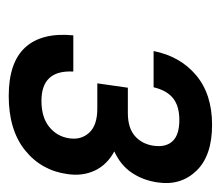

<svg xmlns="http://www.w3.org/2000/svg" viewBox="-53 -825 506 440"><g transform="rotate(90 200.0 -605.0)"><path d="M200 -372Q123 -372 88.5 -410Q54 -448 61 -520H144Q140 -447 211 -447Q249 -447 271 -465Q293 -483 297 -511Q301 -538 284 -556.5Q267 -575 229 -575H171L181 -645H239Q273 -645 291.5 -661Q310 -677 314 -704Q318 -732 303.5 -747.5Q289 -763 255 -763Q223 -763 205 -748.5Q187 -734 180 -704H97Q109 -765 152.5 -801.5Q196 -838 266 -838Q337 -838 371.5 -802Q406 -766 398 -713Q393 -679 375.5 -653.5Q358 -628 327 -614Q358 -597 371 -569Q384 -541 379 -507Q371 -447 324.5 -409.5Q278 -372 200 -372Z"/></g></svg>

Font: Retni Sans Medium
Style: Italic
Weight: 500
Italic angle: -8°
Designer: Vitaly Kuzmin
Foundry: ParaType Ltd.
Version: Version 1.00;June 10, 2019;FontCreator 11.5.0.2425 64-bit; t